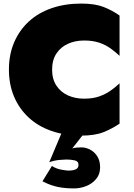

<svg xmlns="http://www.w3.org/2000/svg" viewBox="-20 -740 750 1076"><path d="M272 -350Q272 -404 296.5 -440.5Q321 -477 361.5 -495Q402 -513 451 -513Q501 -513 537 -500.5Q573 -488 600.5 -468Q628 -448 650 -427V-653Q609 -682 560.5 -701Q512 -720 435 -720Q344 -720 269 -694Q194 -668 141 -619Q88 -570 59 -502Q30 -434 30 -350Q30 -266 59 -198Q88 -130 141 -81Q194 -32 269 -6Q344 20 435 20Q512 20 560.5 0.5Q609 -19 650 -47V-273Q628 -252 600.5 -232.5Q573 -213 537 -200Q501 -187 451 -187Q402 -187 361.5 -205Q321 -223 296.5 -259.5Q272 -296 272 -350ZM345 -42 256 169Q288 158 317 156Q346 154 353 154Q375 154 397.5 158.5Q420 163 420 184Q420 202 404.5 209Q389 216 363 216Q351 216 322 210.5Q293 205 271 190L218 276Q262 299 303.5 307.5Q345 316 395 316Q429 316 462.5 303Q496 290 518.5 263.5Q541 237 541 198Q541 160 524.5 135Q508 110 484 98Q460 86 438 86Q423 86 410 87Q397 88 385 92L485 -36Z"/></svg>

Font: Jost Black
Style: Regular
Weight: 900
Version: Version 3.710